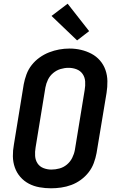

<svg xmlns="http://www.w3.org/2000/svg" viewBox="-20 -1008 640 1036"><path d="M255 8Q224 8 193 2.5Q162 -3 135.5 -17Q109 -31 89.5 -53.5Q70 -76 60 -104.5Q50 -133 49.5 -164.5Q49 -196 55 -228L108 -553Q113 -580 123 -607Q133 -634 151 -657Q169 -680 193.5 -697.5Q218 -715 245 -725.5Q272 -736 299.5 -741Q327 -746 355 -746Q387 -746 417 -739Q447 -732 473.5 -718Q500 -704 519.5 -681.5Q539 -659 549 -630.5Q559 -602 559.5 -570.5Q560 -539 555 -507L501 -182Q496 -155 486 -128Q476 -101 458 -78Q440 -55 416 -37.5Q392 -20 365 -10Q338 0 310 4Q282 8 255 8ZM257 -93Q279 -93 301 -99Q323 -105 341 -120Q359 -135 369.5 -156Q380 -177 384 -199L437 -523Q441 -546 439.5 -568.5Q438 -591 426 -608.5Q414 -626 393.5 -634Q373 -642 350 -642Q328 -642 306.5 -635.5Q285 -629 267 -614Q249 -599 239 -578.5Q229 -558 225 -536L172 -212Q168 -189 169.5 -166.5Q171 -144 182.5 -126.5Q194 -109 214.5 -101Q235 -93 257 -93ZM396 -790 258 -922 345 -988 461 -840Z"/></svg>

Font: Iosevka Curly Extended Oblique
Style: Bold
Weight: 700
Width: 7
Italic angle: -9°
Monospace: yes
Designer: Belleve Invis
Foundry: Belleve Invis
Version: Version 11.1.0; ttfautohint (v1.8.3)